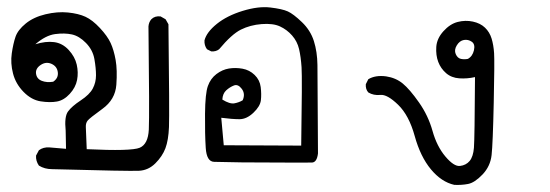

<svg xmlns="http://www.w3.org/2000/svg" viewBox="-20 -301 1540 538"><path d="M126 173Q105 173 89 163Q80 150 81 135L89 120Q101 111 118 112L165 116L164 65Q160 26 170.5 11.5Q181 -3 206 -19.5Q231 -36 240 -53Q249 -70 249 -90Q249 -110 244.5 -135.5Q240 -161 221 -180.5Q202 -200 181.5 -204.5Q161 -209 134.5 -205.5Q108 -202 79 -177Q108 -186 131.5 -183Q155 -180 172.5 -161Q190 -142 195 -120Q200 -98 196 -77Q192 -56 175.5 -38Q159 -20 139.5 -16.5Q120 -13 94 -17Q68 -21 46 -43.5Q24 -66 16.5 -95Q9 -124 13 -151.5Q17 -179 23.5 -198Q30 -217 52 -235Q74 -253 107.5 -261Q141 -269 170.5 -266Q200 -263 219.5 -254Q239 -245 260 -222.5Q281 -200 290 -180.5Q299 -161 304 -133Q309 -105 306 -63.5Q303 -22 267 4Q231 30 225.5 37Q220 44 220.5 55Q221 66 223 117Q348 123 371.5 113Q395 103 397 62Q399 21 396 -227Q397 -239 404 -247Q414 -257 430 -255L444 -247L452 -233Q455 18 453.5 55Q452 92 443.5 114.5Q435 137 415.5 156.5Q396 176 370 177.5Q344 179 126 173ZM129 -72Q144 -82 142 -98.5Q140 -115 124.5 -122Q109 -129 94 -119Q79 -109 81 -94.5Q83 -80 97 -74.5Q111 -69 129 -72Z M658 154Q601 153 580 152.5Q559 152 556.5 113.5Q554 75 554.5 18Q555 -39 562.5 -60Q570 -81 586.5 -93.5Q603 -106 621.5 -109Q640 -112 659.5 -108.5Q679 -105 693.5 -91Q708 -77 710.5 -57Q713 -37 711 -20Q709 -3 690 15Q671 33 651 33Q631 33 600 29L607 106L824 107Q827 -83 825 -112.5Q823 -142 818 -163.5Q813 -185 798.5 -201.5Q784 -218 764.5 -227Q745 -236 713 -233.5Q681 -231 655 -218Q629 -205 594 -163Q585 -156 572 -157L560 -163Q552 -174 553 -188Q559 -211 587.5 -234Q616 -257 660 -270.5Q704 -284 737.5 -280Q771 -276 786.5 -269Q802 -262 826 -239Q850 -216 859.5 -186Q869 -156 869.5 -119Q870 -82 871 129Q868 154 854 154.5Q840 155 658 154ZM660 -20Q668 -38 657.5 -52Q647 -66 635.5 -61.5Q624 -57 614 -48Q604 -39 603 -22Q624 -9 637 -11.5Q650 -14 660 -20Z M1253 217Q1217 209 1187.5 173.5Q1158 138 1142 80Q1126 22 1095.5 -7.5Q1065 -37 1046 -35Q1027 -33 1012 -42Q1004 -51 1005 -65L1012 -79Q1032 -91 1062 -87Q1089 -83 1108.5 -67Q1128 -51 1154 -14Q1180 23 1192 66Q1204 109 1228 137.5Q1252 166 1269 164Q1286 162 1296 150Q1306 138 1308 113Q1310 88 1311 -85Q1289 -80 1267 -81.5Q1245 -83 1230 -96Q1215 -109 1208 -127.5Q1201 -146 1202.5 -169.5Q1204 -193 1222.5 -213.5Q1241 -234 1262.5 -239.5Q1284 -245 1305 -240.5Q1326 -236 1339 -223.5Q1352 -211 1357.5 -193Q1363 -175 1364.5 -152Q1366 -129 1363.5 -13.5Q1361 102 1357.5 133.5Q1354 165 1332 188Q1310 211 1291.5 214.5Q1273 218 1253 217ZM1291 -136Q1304 -143 1308 -160Q1312 -177 1302 -184Q1292 -191 1280 -189Q1268 -187 1260 -174Q1252 -161 1257 -149.5Q1262 -138 1271.5 -136Q1281 -134 1291 -136Z"/></svg>

Font: NaniFont Regular
Style: Regular
Weight: 400
Designer: Nanigashitei
Version: Version 1.036